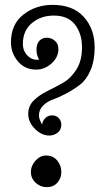

<svg xmlns="http://www.w3.org/2000/svg" viewBox="-20 -757 434 789"><path d="M153 -245Q155 -261 166.5 -272Q178 -283 194 -283Q211 -283 221.5 -271.5Q232 -260 232 -245Q232 -223 216.5 -211.5Q201 -200 183 -200Q151 -200 123.5 -227.5Q96 -255 96 -289Q96 -322 119 -344.5Q142 -367 174 -382.5Q206 -398 238.5 -416.5Q271 -435 294 -471.5Q317 -508 317 -562Q317 -618 288.5 -655.5Q260 -693 201 -693Q148 -693 111 -662Q74 -631 74 -577Q74 -547 94 -527.5Q114 -508 141 -512Q130 -529 130 -553Q130 -577 142 -589.5Q154 -602 172 -602Q191 -602 205.5 -589.5Q220 -577 220 -555Q220 -522 192 -496.5Q164 -471 128 -471Q82 -471 53.5 -505Q25 -539 25 -583Q25 -657 76 -697Q127 -737 196 -737Q280 -737 324.5 -687.5Q369 -638 369 -562Q369 -508 352 -468.5Q335 -429 309.5 -409.5Q284 -390 254.5 -374Q225 -358 199.5 -349Q174 -340 157 -323Q140 -306 140 -283Q140 -268 153 -245ZM169 -118Q198 -118 215 -97.5Q232 -77 232 -50Q232 -25 216 -6.5Q200 12 172 12Q146 12 126.5 -6Q107 -24 107 -50Q107 -76 126 -97Q145 -118 169 -118Z"/></svg>

Font: Bonbon
Style: Regular
Weight: 400
Designer: Ksenia Erulevich
Foundry: Cyreal (www.cyreal.org)
Version: Version 1.001